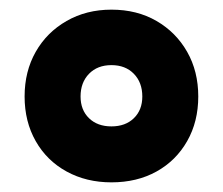

<svg xmlns="http://www.w3.org/2000/svg" viewBox="-20 -744 462 398"><path d="M211 -366Q159 -366 118 -388.5Q77 -411 54 -451.5Q31 -492 31 -544Q31 -596 54 -636.5Q77 -677 118 -700.5Q159 -724 211 -724Q264 -724 304.5 -700.5Q345 -677 368 -636.5Q391 -596 391 -544Q391 -492 368 -451.5Q345 -411 304.5 -388.5Q264 -366 211 -366ZM211 -482Q240 -482 257.5 -499Q275 -516 275 -544Q275 -573 257.5 -591Q240 -609 211 -609Q182 -609 164.5 -591Q147 -573 147 -544Q147 -516 164.5 -499Q182 -482 211 -482Z"/></svg>

Font: Noto Sans Myanmar Black
Style: Regular
Weight: 900
Designer: Monotype Design Team
Foundry: Monotype Imaging Inc.
Version: Version 2.107; ttfautohint (v1.8.4.7-5d5b)